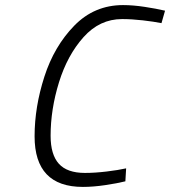

<svg xmlns="http://www.w3.org/2000/svg" viewBox="-20 -725 669 755"><path d="M116 -189Q116 -304 154.5 -423.5Q193 -543 272 -624Q351 -705 464 -705Q503 -705 549 -698Q595 -691 629 -683L615 -634Q585 -640 541.5 -645Q498 -650 460 -650Q372 -650 308.5 -579Q245 -508 212 -401.5Q179 -295 179 -191Q179 -117 211.5 -81Q244 -45 314 -45Q353 -45 399 -50.5Q445 -56 476 -63L473 -12Q441 -4 393.5 3Q346 10 306 10Q116 10 116 -189Z"/></svg>

Font: Cairo Light
Style: Italic
Weight: 300
Italic angle: -13°
Designer: Mohamed Gaber, Accademia di Belle Arti di Urbino and others
Foundry: Kief Type Foundry, Accademia di Belle Arti di Urbino and others
Version: Version 3.011